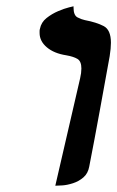

<svg xmlns="http://www.w3.org/2000/svg" viewBox="-20 -585 373 611"><path d="M156 6 235 -336Q239 -353 239 -367Q239 -390 226.5 -397.5Q214 -405 191 -409Q152 -415 129 -434.5Q106 -454 106 -480Q106 -483 106 -486.5Q106 -490 107 -493Q111 -514 128 -527.5Q145 -541 165 -549.5Q185 -558 199.5 -561.5Q214 -565 214 -565V-561Q214 -536 227 -529.5Q240 -523 250 -521Q287 -514 310 -502Q333 -490 333 -449Q333 -440 332 -429.5Q331 -419 329 -406Q313 -318 297 -230Q281 -142 264 -55Q260 -33 245.5 -20.5Q231 -8 212.5 -2Q194 4 178.5 5Q163 6 156 6Z"/></svg>

Font: Libertinus Serif SemiBold
Style: Italic
Weight: 600
Italic angle: -11.5°
Designer: Philipp H. Poll, Khaled Hosny
Foundry: Caleb Maclennan
Version: Version 7.051;RELEASE